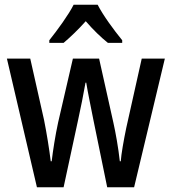

<svg xmlns="http://www.w3.org/2000/svg" viewBox="-20 -786 721 806"><path d="M390 -766H289C268 -724 222 -661 187 -617V-606H247C273 -628 308 -661 340 -697C371 -661 404 -629 433 -606H493V-617C458 -660 413 -721 390 -766ZM372 -283 430 0H543L672 -540H575L510 -249C499 -196 489 -139 487 -109H483C477 -165 465 -231 456 -271L396 -540H286L224 -272C212 -217 202 -152 197 -109H193C187 -159 176 -227 165 -282L107 -540H9L135 0H247L308 -283C317 -323 332 -398 339 -439H342C348 -400 364 -325 372 -283Z"/></svg>

Font: Noto Sans Gujarati Condensed Medium
Style: Regular
Weight: 500
Width: 3
Designer: Jelle Bosma - Monotype Design Team, Universal Thirst
Foundry: Monotype Imaging Inc.
Version: Version 2.106